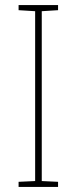

<svg xmlns="http://www.w3.org/2000/svg" viewBox="-20 -734 301 754"><path d="M208 0H53V-20L118 -23V-690L53 -694V-714H208V-694L144 -690V-23L208 -20Z"/></svg>

Font: Noto Sans Bengali SemiCondensed Thin
Style: Regular
Weight: 100
Width: 4
Designer: Joana Ranito - Universal Thirst; Jelle Bosma - Monotype Design Team
Foundry: Universal Thirst ehf.
Version: Version 3.000; ttfautohint (v1.8.4.7-5d5b)